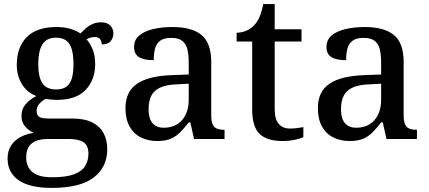

<svg xmlns="http://www.w3.org/2000/svg" viewBox="-20 -679 2097 938"><path d="M232 239Q125 239 71 201.5Q17 164 17 95Q17 58 34.5 31.5Q52 5 81 -10Q110 -25 145 -30Q123 -39 104 -59.5Q85 -80 85 -113Q85 -144 102.5 -166.5Q120 -189 157 -210Q112 -227 87 -268Q62 -309 62 -362Q62 -448 110.5 -497.5Q159 -547 257 -547Q294 -547 325.5 -537.5Q357 -528 373 -515Q384 -527 398.5 -540Q413 -553 432 -561.5Q451 -570 473 -570Q504 -570 519 -554Q534 -538 534 -516Q534 -495 521 -478.5Q508 -462 477 -462Q477 -476 469.5 -487Q462 -498 444 -498Q431 -498 421.5 -495Q412 -492 403 -487Q421 -466 433 -437Q445 -408 445 -365Q445 -290 399 -240.5Q353 -191 257 -191Q245 -191 229 -192.5Q213 -194 203 -196Q186 -187 172.5 -172.5Q159 -158 159 -136Q159 -118 170.5 -109Q182 -100 218 -100H332Q394 -100 431.5 -80.5Q469 -61 486.5 -27.5Q504 6 504 50Q504 137 438 188Q372 239 232 239ZM234 187Q303 187 341.5 172.5Q380 158 396 132Q412 106 412 72Q412 31 387.5 15.5Q363 0 316 0H213Q187 0 163 7Q139 14 123.5 33.5Q108 53 108 91Q108 118 120 140Q132 162 159.5 174.5Q187 187 234 187ZM254 -242Q286 -242 304.5 -255.5Q323 -269 331 -296.5Q339 -324 339 -365Q339 -408 331 -437Q323 -466 304 -480.5Q285 -495 253 -495Q222 -495 203 -480Q184 -465 175.5 -436Q167 -407 167 -364Q167 -303 187 -272.5Q207 -242 254 -242Z M748 10Q704 10 668.5 -7.5Q633 -25 613 -61Q593 -97 593 -151Q593 -231 649 -269.5Q705 -308 820 -312L902 -315V-373Q902 -409 896 -436Q890 -463 871.5 -478.5Q853 -494 816 -494Q781 -494 762.5 -480Q744 -466 737.5 -442Q731 -418 731 -385Q683 -385 659 -400Q635 -415 635 -449Q635 -485 660.5 -506Q686 -527 728.5 -537Q771 -547 822 -547Q917 -547 964.5 -508Q1012 -469 1012 -375V-117Q1012 -89 1018 -73.5Q1024 -58 1038 -51.5Q1052 -45 1074 -45H1077V0H928L910 -81H902Q881 -54 861 -33.5Q841 -13 815 -1.5Q789 10 748 10ZM780 -55Q818 -55 845 -71.5Q872 -88 887 -119Q902 -150 902 -191V-270L844 -267Q791 -265 761 -250.5Q731 -236 718.5 -210Q706 -184 706 -146Q706 -116 714 -96Q722 -76 738.5 -65.5Q755 -55 780 -55Z M1361 10Q1285 10 1248.5 -24.5Q1212 -59 1212 -146V-476H1136V-519Q1158 -519 1181 -528Q1204 -537 1220 -554Q1237 -571 1248 -596.5Q1259 -622 1266 -659H1322V-536H1453V-476H1322V-146Q1322 -97 1341.5 -74Q1361 -51 1396 -51Q1414 -51 1430 -53Q1446 -55 1462 -58V-9Q1448 -2 1419.5 4Q1391 10 1361 10Z M1688 10Q1644 10 1608.5 -7.5Q1573 -25 1553 -61Q1533 -97 1533 -151Q1533 -231 1589 -269.5Q1645 -308 1760 -312L1842 -315V-373Q1842 -409 1836 -436Q1830 -463 1811.5 -478.5Q1793 -494 1756 -494Q1721 -494 1702.5 -480Q1684 -466 1677.5 -442Q1671 -418 1671 -385Q1623 -385 1599 -400Q1575 -415 1575 -449Q1575 -485 1600.5 -506Q1626 -527 1668.5 -537Q1711 -547 1762 -547Q1857 -547 1904.5 -508Q1952 -469 1952 -375V-117Q1952 -89 1958 -73.5Q1964 -58 1978 -51.5Q1992 -45 2014 -45H2017V0H1868L1850 -81H1842Q1821 -54 1801 -33.5Q1781 -13 1755 -1.5Q1729 10 1688 10ZM1720 -55Q1758 -55 1785 -71.5Q1812 -88 1827 -119Q1842 -150 1842 -191V-270L1784 -267Q1731 -265 1701 -250.5Q1671 -236 1658.5 -210Q1646 -184 1646 -146Q1646 -116 1654 -96Q1662 -76 1678.5 -65.5Q1695 -55 1720 -55Z"/></svg>

Font: Noto Serif Khmer Medium
Style: Regular
Weight: 500
Version: Version 2.003